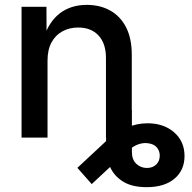

<svg xmlns="http://www.w3.org/2000/svg" viewBox="-20 -567 789 791"><path d="M584.5 204.1Q524.4 204.1 487.5 181.4Q450.7 158.7 433.8 121.6Q417 84.5 417 41.5V-113.8H523.4V58.6Q523.4 91.3 542 108.2Q560.5 125 585.4 125Q608.9 125 623.5 110.8Q638.2 96.7 638.2 74.2Q638.2 54.7 626.2 40.5Q614.3 26.4 591.3 23.4Q575.2 21 559.8 24.7Q544.4 28.3 529.1 37.6Q513.7 46.9 496.6 62L357.9 191.4L298.8 124.5L420.9 10.7Q455.6 -22 499.5 -40.5Q543.5 -59.1 587.4 -59.1Q654.8 -59.1 697.5 -21.7Q740.2 15.6 740.2 75.7Q740.2 134.3 698.7 169.2Q657.2 204.1 584.5 204.1ZM175.8 -317.4V0H68.8V-539.1H171.4L171.9 -406.7H158.2Q182.1 -479 227.5 -512.9Q272.9 -546.9 337.4 -546.9Q392.6 -546.9 434.3 -523.4Q476.1 -500 499.5 -454.3Q522.9 -408.7 522.9 -341.3V0H416.5V-328.1Q416.5 -387.7 386 -420.7Q355.5 -453.6 302.2 -453.6Q266.1 -453.6 237.3 -438Q208.5 -422.4 192.1 -392.1Q175.8 -361.8 175.8 -317.4Z"/></svg>

Font: Inter 18pt Medium
Style: Regular
Weight: 500
Designer: Rasmus Andersson
Foundry: rsms
Version: Version 4.001;git-66647c0bb